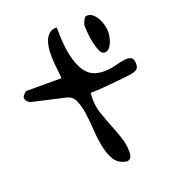

<svg xmlns="http://www.w3.org/2000/svg" viewBox="-143 -892 904 1003"><g transform="rotate(-20 308.5 -390.5)"><path d="M-2 -492.2Q-2 -495.1 -1 -497.1Q-1 -499 0 -502Q3.9 -506.8 11.7 -514.6Q19.5 -522.5 21.5 -522.5H217.8Q217.8 -533.2 214.8 -556.6Q211.9 -580.1 209.5 -608.4Q207 -636.7 208 -667.5Q209 -698.2 216.3 -723.1Q223.6 -748 239.7 -764.2Q255.9 -780.3 285.2 -780.3Q285.2 -681.6 298.8 -622.1Q312.5 -562.5 335.4 -530.3Q358.4 -498 387.7 -488.3Q417 -478.5 447.8 -480Q478.5 -481.4 507.8 -489.3Q537.1 -497.1 560.1 -500Q583 -502.9 596.7 -495.6Q610.4 -488.3 610.4 -460.9Q610.4 -440.4 601.1 -431.6Q591.8 -422.9 565.4 -418Q557.6 -417 539.6 -414.6Q521.5 -412.1 499 -410.2Q476.6 -408.2 451.2 -405.8Q425.8 -403.3 403.3 -401.4Q380.9 -399.4 362.3 -398.9Q343.8 -398.4 335 -398.4Q335 -393.6 334 -381.8Q333 -370.1 333 -366.2Q333 -323.2 346.7 -282.7Q360.4 -242.2 376.5 -202.1Q392.6 -162.1 406.2 -122.1Q419.9 -82 419.9 -39.1Q419.9 -31.2 418.5 -22.9Q417 -14.6 412.6 -8.3Q408.2 -2 399.9 1.5Q391.6 4.9 377 0Q339.8 -9.8 321.8 -42Q303.7 -74.2 294.9 -118.7Q286.1 -163.1 283.2 -212.9Q280.3 -262.7 273.9 -306.2Q267.6 -349.6 253.9 -380.4Q240.2 -411.1 210 -418L21.5 -460.9Q17.6 -460.9 9.8 -469.2Q2 -477.5 0 -481.4Q-1 -483.4 -1 -486.3Q-2 -488.3 -2 -492.2ZM424.8 -740.2Q424.8 -743.2 426.8 -749Q428.7 -754.9 432.1 -761.7Q435.5 -768.6 439 -774.4Q442.4 -780.3 444.3 -782.2Q446.3 -782.2 449.2 -783.2Q451.2 -783.2 452.6 -783.7Q454.1 -784.2 455.1 -784.2Q473.6 -784.2 487.8 -771.5Q502 -758.8 511.7 -740.2Q521.5 -721.7 525.9 -701.7Q530.3 -681.6 530.3 -667Q530.3 -657.2 527.3 -640.1Q524.4 -623 518.1 -608.4Q511.7 -593.8 501.5 -582.5Q491.2 -571.3 476.6 -571.3Q460 -571.3 450.7 -593.3Q441.4 -615.2 435.1 -644Q428.7 -672.9 426.8 -700.7Q424.8 -728.5 424.8 -740.2Z"/></g></svg>

Font: Gloria Hallelujah
Style: Regular
Weight: 400
Designer: Kimberly Geswein
Foundry: Kimberly Geswein
Version: Version 1.004 2010